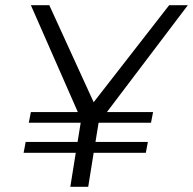

<svg xmlns="http://www.w3.org/2000/svg" viewBox="-20 -720 744 740"><path d="M704 -700 392 -288H570L562 -247H360L348 -173H550L542 -131H341L320 0H251L272 -131H71L79 -173H279L291 -247H91L99 -288H280L99 -700H170L341 -326L632 -700Z"/></svg>

Font: TypoPRO Montserrat Alternates
Style: Italic
Weight: 300
Italic angle: -11.3°
Designer: Julieta Ulanovsky
Foundry: Julieta Ulanovsky
Version: Version 6.001